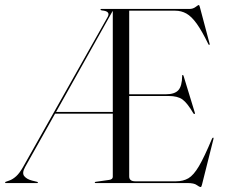

<svg xmlns="http://www.w3.org/2000/svg" viewBox="-40 -736 905 772"><path d="M413.5 -25V-279H181.5L61 -64.5Q47.5 -40 57.5 -27.8Q67.5 -15.5 88.5 -10L109 -5Q112.5 -4 112.5 -2.5Q112.5 0 110 0H-17Q-19.5 0 -19.5 -2.5Q-19.5 -4 -17 -5L-1.5 -10.5Q12 -15.5 25.2 -27.5Q38.5 -39.5 53 -65L393 -668Q405.5 -691 370 -694Q364 -695 364 -697.5Q364 -700 367.5 -700H721.5Q736 -700 746.5 -708Q757 -716 759.5 -716Q760 -716 761 -714.8Q762 -713.5 763.5 -708L803 -559.5Q803.5 -555.5 801.5 -555.5Q799.5 -555 798 -558Q772 -611.5 751 -640.8Q730 -670 709.5 -681.5Q689 -693 664.5 -693H479.5V-357H627.5Q662 -357 677 -373.2Q692 -389.5 692.5 -431Q692.5 -434.5 694 -434.5Q697 -435.5 698.5 -429.5L743.5 -282.5Q744.5 -278 742 -277.5Q740.5 -277.5 738 -279.5Q713.5 -321.5 694 -335.8Q674.5 -350 638.5 -350H479.5V-26.5Q479.5 -7 504 -7H668Q696.5 -7 717.5 -19.2Q738.5 -31.5 760 -68Q781.5 -104.5 812.5 -178.5Q815 -183 817 -182.5Q820 -182.5 818 -176L772 7Q769.5 16 767.5 16Q761.5 16 751 8Q740.5 0 713.5 0H344.5Q341 0 341 -2.5Q341 -4.5 345 -5L398 -12.5Q413.5 -14.5 413.5 -25ZM412.5 -691 185.5 -286H413.5V-691Z"/></svg>

Font: Fraunces 144pt S000 Light
Style: Regular
Weight: 300
Version: Version 1.000; ttfautohint (v1.8.3)